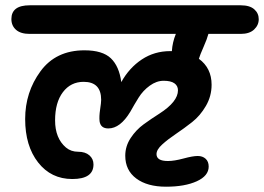

<svg xmlns="http://www.w3.org/2000/svg" viewBox="-20 -682 997 725"><path d="M92 -662H889Q923 -662 940 -647Q957 -632 957 -609.5Q957 -587 939.5 -570.5Q922 -554 889 -554H767Q762 -535 748.5 -504.5Q735 -474 731 -460Q779 -425 779 -362Q779 -319 757.5 -282Q736 -245 705.5 -221Q675 -197 644.5 -176.5Q614 -156 592.5 -136.5Q571 -117 571 -100Q571 -74 614 -74Q638 -74 673 -83.5Q708 -93 726.5 -93Q745 -93 756.5 -82.5Q768 -72 768 -53Q768 -18 723 2.5Q678 23 607 23Q536 23 494.5 -8Q453 -39 453 -94Q453 -130 473.5 -161Q494 -192 523 -213Q552 -234 582 -253Q652 -298 652 -341Q652 -358 638.5 -367.5Q625 -377 598 -377Q571 -377 545.5 -358.5Q520 -340 503.5 -313.5Q487 -287 472 -260Q434 -197 389 -197Q360 -197 356 -224Q354 -242 358 -268.5Q362 -295 362 -305Q362 -373 296 -373Q247 -373 217.5 -334Q188 -295 188 -227.5Q188 -160 229 -125Q248 -109 275 -109Q302 -109 317.5 -95.5Q333 -82 333 -61Q333 -6 253 -6Q173 -6 124 -68.5Q75 -131 75 -232.5Q75 -334 133 -413Q191 -492 299 -492Q367 -492 398.5 -462Q430 -432 438 -372Q468 -426 515.5 -457.5Q563 -489 623 -489H629Q631 -522 644 -554H92Q58 -554 40.5 -569.5Q23 -585 23 -610Q23 -662 92 -662Z"/></svg>

Font: Kalam
Style: Bold
Weight: 700
Version: Version 2.001;PS 1.0;hotconv 1.0.79;makeotf.lib2.5.61930; tt